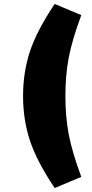

<svg xmlns="http://www.w3.org/2000/svg" viewBox="-20 -746 464 966"><path d="M96 -263Q96 -381 130 -485.5Q164 -590 255 -726L389 -670Q342 -543 325.5 -454.5Q309 -366 309 -263Q309 -160 325.5 -71.5Q342 17 389 144L255 200Q164 64 130 -40.5Q96 -145 96 -263Z"/></svg>

Font: Nunito Sans Heavy
Style: Regular
Weight: 400
Designer: Vernon Adams
Foundry: Vernon Adams
Version: Version 2.500